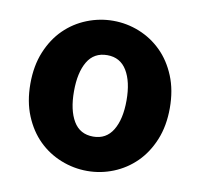

<svg xmlns="http://www.w3.org/2000/svg" viewBox="-64 -575 683 655"><g transform="rotate(10 277.5 -248.0)"><path d="M278 12Q231 12 187 -5.5Q143 -23 109.5 -56Q76 -89 56 -137.5Q36 -186 36 -248Q36 -310 56 -358.5Q76 -407 109.5 -440Q143 -473 187 -490.5Q231 -508 278 -508Q325 -508 368.5 -490.5Q412 -473 445.5 -440Q479 -407 499 -358.5Q519 -310 519 -248Q519 -186 499 -137.5Q479 -89 445.5 -56Q412 -23 368.5 -5.5Q325 12 278 12ZM278 -107Q323 -107 346 -145Q369 -183 369 -248Q369 -313 346 -351Q323 -389 278 -389Q232 -389 209.5 -351Q187 -313 187 -248Q187 -183 209.5 -145Q232 -107 278 -107Z"/></g></svg>

Font: Giro Regular
Style: Bold
Weight: 700
Designer: Paul D. Hunt
Foundry: Adobe Systems Incorporated
Version: Version 1.000;PS 1.0;hotconv 1.0.88;makeotf.lib2.5.647800